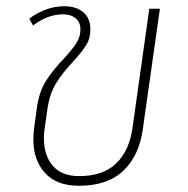

<svg xmlns="http://www.w3.org/2000/svg" viewBox="-20 -588 602 616"><path d="M87 -140Q87 -151 89 -173L98 -240Q105 -293 127.5 -328.5Q150 -364 186 -401Q213 -431 225.5 -450.5Q238 -470 238 -493Q238 -517 222.5 -529.5Q207 -542 183 -542Q132 -542 86 -506L74 -528Q92 -543 122.5 -555.5Q153 -568 186 -568Q224 -568 247 -549Q270 -530 270 -493Q270 -465 257 -444Q244 -423 215 -391Q181 -355 160 -321Q139 -287 132 -237L123 -174Q121 -163 121 -143Q121 -89 149.5 -56Q178 -23 234 -23Q311 -23 353 -64Q395 -105 405 -177L459 -560H493L438 -172Q426 -88 375.5 -40Q325 8 233 8Q161 8 124 -33.5Q87 -75 87 -140Z"/></svg>

Font: FiraGO UltraLight
Style: Italic
Weight: 200
Italic angle: -8°
Designer: bBox Type GmbH
Foundry: bBox Type GmbH
Version: Version 1.001